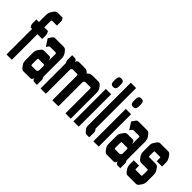

<svg xmlns="http://www.w3.org/2000/svg" viewBox="23 -1416 2093 2093"><g transform="rotate(45 1069.5 -369.5)"><path d="M59.6 -394.5H37.1Q31.2 -404.3 27.3 -410.2Q19.5 -426.8 19.5 -446.3V-500H59.6V-610.4Q59.6 -643.6 78.1 -670.9L92.8 -692.4Q108.4 -715.8 132.8 -715.8H208Q212.9 -710 217.8 -701.2Q225.6 -687.5 225.6 -673.8V-611.3H153.3Q141.6 -611.3 141.6 -590.8V-500H198.2Q198.2 -499 207 -484.4Q214.8 -470.7 214.8 -453.1V-394.5H141.6V0H59.6Z M332 -192.4V-125Q332 -105.5 340.8 -105.5H404.3Q418 -105.5 424.8 -112.3Q433.6 -120.1 433.6 -132.8V-192.4Q433.6 -211.9 423.8 -211.9H340.8Q332 -211.9 332 -192.4ZM320.3 0Q298.8 0 282.2 -22.5L268.6 -41Q250 -66.4 250 -95.7V-219.7Q250 -250 267.6 -274.4L282.2 -294.9Q298.8 -318.4 321.3 -318.4H398.4Q410.2 -318.4 414.6 -315.4Q418.9 -312.5 424.8 -303.7Q429.7 -295.9 431.6 -280.3H433.6V-375Q433.6 -394.5 423.8 -394.5H336.9Q328.1 -394.5 321.3 -384.8L304.7 -361.3L252 -442.4L272.5 -474.6Q281.2 -488.3 287.1 -493.2Q296.9 -500 311.5 -500H443.4Q464.8 -500 482.4 -476.6L497.1 -457Q515.6 -432.6 515.6 -395.5V-127Q515.6 -112.3 516.6 -108.4Q517.6 -104.5 522 -97.7Q526.4 -90.8 527.3 -86.4Q528.3 -82 528.3 -68.4V0H493.2Q476.6 0 469.7 -5.9Q457 -18.6 457 -30.3H455.1Q455.1 -16.6 442.4 -5.9Q435.5 0 418.9 0Z M977.5 -500Q1000 -500 1017.6 -477.5L1032.2 -459Q1049.8 -436.5 1049.8 -397.5V0H967.8V-375Q967.8 -394.5 959 -394.5H879.9Q875 -394.5 866.2 -386.7Q859.4 -379.9 859.4 -373V0H765.6V-375Q765.6 -394.5 756.8 -394.5H686.5Q681.6 -394.5 672.9 -386.7Q666 -379.9 666 -373V0H584V-374Q584 -388.7 583 -393.1Q582 -397.5 577.6 -403.8Q573.2 -410.2 572.3 -414.6Q571.3 -418.9 571.3 -433.6V-500H607.4Q624 -500 630.9 -494.1Q643.6 -481.4 643.6 -469.7H645.5Q645.5 -483.4 658.2 -494.1Q665 -500 681.6 -500H751Q786.1 -500 798.8 -493.2Q823.2 -478.5 823.2 -469.7H827.1Q827.1 -478.5 852.5 -493.2Q865.2 -500 899.4 -500Z M1172.9 0H1090.8V-500H1172.9ZM1135.7 -700.2Q1172.9 -700.2 1172.9 -650.4V-621.1Q1172.9 -571.3 1135.7 -571.3H1127.9Q1090.8 -571.3 1090.8 -621.1V-650.4Q1090.8 -700.2 1127.9 -700.2Z M1235.4 -74.2V-740.2H1317.4V-117.2V-115.2Q1317.4 -114.3 1329.1 -98.6Q1335.9 -88.9 1335.9 -76.2V1H1300.8Q1285.2 1 1279.3 -2.9Q1273.4 -6.8 1268.6 -12.7L1251 -33.2Q1242.2 -43 1238.3 -54.7Q1235.4 -65.4 1235.4 -74.2Z M1480.5 0H1398.4V-500H1480.5ZM1443.4 -700.2Q1480.5 -700.2 1480.5 -650.4V-621.1Q1480.5 -571.3 1443.4 -571.3H1435.5Q1398.4 -571.3 1398.4 -621.1V-650.4Q1398.4 -700.2 1435.5 -700.2Z M1617.2 -192.4V-125Q1617.2 -105.5 1626 -105.5H1689.5Q1703.1 -105.5 1710 -112.3Q1718.8 -120.1 1718.8 -132.8V-192.4Q1718.8 -211.9 1709 -211.9H1626Q1617.2 -211.9 1617.2 -192.4ZM1605.5 0Q1584 0 1567.4 -22.5L1553.7 -41Q1535.2 -66.4 1535.2 -95.7V-219.7Q1535.2 -250 1552.7 -274.4L1567.4 -294.9Q1584 -318.4 1606.4 -318.4H1683.6Q1695.3 -318.4 1699.7 -315.4Q1704.1 -312.5 1710 -303.7Q1714.8 -295.9 1716.8 -280.3H1718.8V-375Q1718.8 -394.5 1709 -394.5H1622.1Q1613.3 -394.5 1606.4 -384.8L1589.8 -361.3L1537.1 -442.4L1557.6 -474.6Q1566.4 -488.3 1572.3 -493.2Q1582 -500 1596.7 -500H1728.5Q1750 -500 1767.6 -476.6L1782.2 -457Q1800.8 -432.6 1800.8 -395.5V-127Q1800.8 -112.3 1801.8 -108.4Q1802.7 -104.5 1807.1 -97.7Q1811.5 -90.8 1812.5 -86.4Q1813.5 -82 1813.5 -68.4V0H1778.3Q1761.7 0 1754.9 -5.9Q1742.2 -18.6 1742.2 -30.3H1740.2Q1740.2 -16.6 1727.5 -5.9Q1720.7 0 1704.1 0Z M2052.7 -307.6Q2075.2 -307.6 2090.8 -285.2L2105.5 -263.7Q2122.1 -239.3 2122.1 -210V-96.7Q2122.1 -67.4 2104.5 -43L2089.8 -22.5Q2074.2 0 2054.7 0H1925.8Q1905.3 0 1889.6 -22.5L1875 -43Q1856.4 -69.3 1856.4 -100.6V-165H1938.5Q1938.5 -165 1938.5 -115.2Q1938.5 -105.5 1947.3 -105.5Q1947.3 -105.5 2030.3 -105.5Q2040 -105.5 2040 -115.2V-191.4Q2040 -202.1 2032.2 -202.1H1933.6Q1910.2 -202.1 1894.5 -224.6L1879.9 -245.1Q1861.3 -271.5 1861.3 -302.7V-404.3Q1861.3 -431.6 1879.9 -458L1894.5 -478.5Q1910.2 -500 1930.7 -500H2052.7Q2073.2 -500 2088.9 -477.5L2103.5 -456.1Q2122.1 -428.7 2122.1 -399.4V-335H2040V-381.8Q2040 -394.5 2031.2 -394.5H1953.1Q1943.4 -394.5 1943.4 -382.8V-320.3Q1943.4 -307.6 1953.1 -307.6Z"/></g></svg>

Font: Vancouver Drive
Style: Bold
Weight: 700
Designer: Valery Zaveryaev
Foundry: Cyreal (www.cyreal.org)
Version: Version 1.01